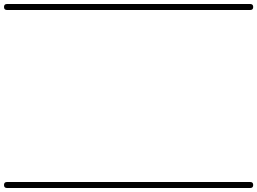

<svg xmlns="http://www.w3.org/2000/svg" viewBox="-35 -575 1286 960"><path d="M0 -555Q172 -555 344 -555Q516 -555 688 -555Q703 -555 703 -540Q703 -525 688 -525Q516 -525 344 -525Q172 -525 0 -525Q-15 -525 -15 -540Q-15 -555 0 -555ZM0 335Q172 335 344 335Q516 335 688 335Q703 335 703 350Q703 365 688 365Q516 365 344 365Q172 365 0 365Q-15 365 -15 350Q-15 335 0 335Z M688 -555Q727 -555 766.5 -555Q806 -555 845 -555Q860 -555 860 -540Q860 -525 845 -525Q806 -525 766.5 -525Q727 -525 688 -525Q673 -525 673 -540Q673 -555 688 -555ZM688 335Q727 335 766.5 335Q806 335 845 335Q860 335 860 350Q860 365 845 365Q806 365 766.5 365Q727 365 688 365Q673 365 673 350Q673 335 688 335Z M845 -555Q938 -555 1030.5 -555Q1123 -555 1216 -555Q1231 -555 1231 -540Q1231 -525 1216 -525Q1123 -525 1030.5 -525Q938 -525 845 -525Q830 -525 830 -540Q830 -555 845 -555ZM845 335Q938 335 1030.5 335Q1123 335 1216 335Q1231 335 1231 350Q1231 365 1216 365Q1123 365 1030.5 365Q938 365 845 365Q830 365 830 350Q830 335 845 335Z"/></svg>

Font: FRB American Cursive Just Guidelines
Style: Italic
Weight: 400
Italic angle: -25°
Version: Version 2.0;Modular Font Editor K font №1